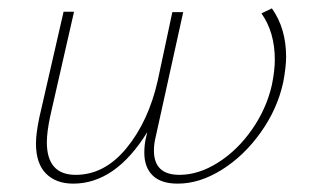

<svg xmlns="http://www.w3.org/2000/svg" viewBox="-20 -436 748 459"><path d="M664 -300Q664 -276 657 -239Q643 -175 603 -119Q563 -63 510 -30Q457 3 405 3Q365 3 345 -16.5Q325 -36 325 -71Q325 -90 329 -107L332 -120Q256 3 155 3Q114 3 90 -21Q66 -45 66 -93Q66 -117 74 -155L132 -408H157L100 -158Q92 -120 92 -96Q92 -18 161 -18Q230 -18 282.5 -82Q335 -146 357 -243L392 -407H418L352 -108Q348 -92 348 -76Q348 -18 409 -18Q455 -18 501.5 -47.5Q548 -77 582.5 -126.5Q617 -176 630 -233Q637 -268 637 -293Q637 -359 605 -404L630 -416Q664 -368 664 -300Z"/></svg>

Font: Ysabeau Infant Extralight
Style: Italic
Weight: 200
Italic angle: -12°
Designer: Christian Thalmann (Catharsis Fonts)
Version: Version 0.003